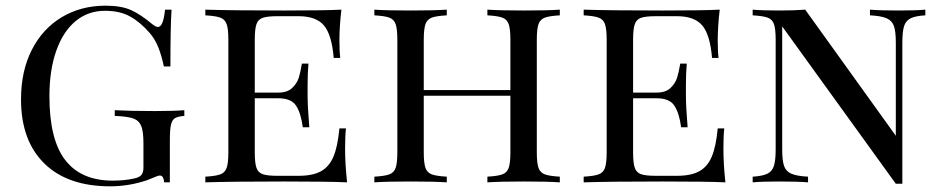

<svg xmlns="http://www.w3.org/2000/svg" viewBox="-20 -642 3313 676"><path d="M516 -557Q529 -547 536 -547Q555 -547 561 -608H584Q580 -551 580 -408H557Q549 -446 537.5 -475Q526 -504 507 -526Q474 -564 438 -584Q402 -604 350 -604Q290 -604 246 -567.5Q202 -531 178 -463Q154 -395 154 -303Q154 -150 210 -78Q266 -6 377 -6Q420 -6 454 -14Q472 -18 478.5 -27Q485 -36 485 -52V-138Q485 -180 477 -199Q469 -218 449 -225Q429 -232 384 -234V-254Q438 -251 525 -251Q593 -251 629 -254V-234Q606 -232 596 -226Q586 -220 582 -203Q578 -186 578 -148V0H558Q556 -24 543 -24Q537 -24 521 -17Q505 -10 499 -8Q435 14 368 14Q218 14 136 -66.5Q54 -147 54 -292Q54 -392 92 -466.5Q130 -541 197.5 -581.5Q265 -622 352 -622Q408 -622 442.5 -606Q477 -590 516 -557Z M1202 0Q1137 -3 983 -3Q798 -3 703 0V-20Q739 -22 755.5 -28Q772 -34 778 -51Q784 -68 784 -106V-502Q784 -540 778 -557Q772 -574 755.5 -580Q739 -586 703 -588V-608Q798 -605 983 -605Q1123 -605 1182 -608Q1175 -548 1175 -500Q1175 -461 1178 -438H1155Q1148 -520 1120.5 -552.5Q1093 -585 1031 -585H958Q922 -585 905.5 -579.5Q889 -574 883 -557Q877 -540 877 -502V-316H960Q992 -316 1009 -332.5Q1026 -349 1032 -368.5Q1038 -388 1043 -418H1066Q1063 -384 1063 -344V-306Q1063 -267 1069 -194H1046Q1040 -242 1023 -269Q1006 -296 960 -296H877V-106Q877 -68 883 -51Q889 -34 905.5 -28.5Q922 -23 958 -23H1031Q1081 -23 1110 -39Q1139 -55 1154 -90.5Q1169 -126 1175 -190H1198Q1195 -163 1195 -118Q1195 -66 1202 0Z M1951 -588Q1915 -586 1898.5 -580Q1882 -574 1876 -557Q1870 -540 1870 -502V-106Q1870 -68 1876 -51Q1882 -34 1898.5 -28Q1915 -22 1951 -20V0Q1909 -3 1823 -3Q1743 -3 1696 0V-20Q1732 -22 1748.5 -28Q1765 -34 1771 -51Q1777 -68 1777 -106V-305H1472V-106Q1472 -68 1478 -51Q1484 -34 1500.5 -28Q1517 -22 1553 -20V0Q1507 -3 1426 -3Q1340 -3 1298 0V-20Q1334 -22 1350.5 -28Q1367 -34 1373 -51Q1379 -68 1379 -106V-502Q1379 -540 1373 -557Q1367 -574 1350.5 -580Q1334 -586 1298 -588V-608Q1340 -605 1426 -605Q1506 -605 1553 -608V-588Q1517 -586 1500.5 -580Q1484 -574 1478 -557Q1472 -540 1472 -502V-325H1777V-502Q1777 -540 1771 -557Q1765 -574 1748.5 -580Q1732 -586 1696 -588V-608Q1742 -605 1823 -605Q1909 -605 1951 -608Z M2534 0Q2469 -3 2315 -3Q2130 -3 2035 0V-20Q2071 -22 2087.5 -28Q2104 -34 2110 -51Q2116 -68 2116 -106V-502Q2116 -540 2110 -557Q2104 -574 2087.5 -580Q2071 -586 2035 -588V-608Q2130 -605 2315 -605Q2455 -605 2514 -608Q2507 -548 2507 -500Q2507 -461 2510 -438H2487Q2480 -520 2452.5 -552.5Q2425 -585 2363 -585H2290Q2254 -585 2237.5 -579.5Q2221 -574 2215 -557Q2209 -540 2209 -502V-316H2292Q2324 -316 2341 -332.5Q2358 -349 2364 -368.5Q2370 -388 2375 -418H2398Q2395 -384 2395 -344V-306Q2395 -267 2401 -194H2378Q2372 -242 2355 -269Q2338 -296 2292 -296H2209V-106Q2209 -68 2215 -51Q2221 -34 2237.5 -28.5Q2254 -23 2290 -23H2363Q2413 -23 2442 -39Q2471 -55 2486 -90.5Q2501 -126 2507 -190H2530Q2527 -163 2527 -118Q2527 -66 2534 0Z M3238 -588Q3203 -586 3186 -577.5Q3169 -569 3163 -549.5Q3157 -530 3157 -492V5H3134L2734 -549V-116Q2734 -77 2740.5 -58Q2747 -39 2766 -30.5Q2785 -22 2825 -20V0Q2789 -3 2723 -3Q2663 -3 2630 0V-20Q2665 -22 2682 -30.5Q2699 -39 2705 -58.5Q2711 -78 2711 -116V-502Q2711 -540 2705 -557Q2699 -574 2682.5 -580Q2666 -586 2630 -588V-608Q2663 -605 2723 -605Q2777 -605 2815 -608L3134 -164V-492Q3134 -531 3127.5 -550Q3121 -569 3102 -577.5Q3083 -586 3043 -588V-608Q3079 -605 3145 -605Q3205 -605 3238 -608Z"/></svg>

Font: Playfair Display SC
Style: Regular
Weight: 400
Designer: Claus Eggers Sørensen
Foundry: Claus Eggers Sørensen
Version: Version 1.200; ttfautohint (v1.6)